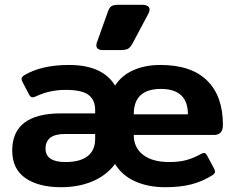

<svg xmlns="http://www.w3.org/2000/svg" viewBox="-20 -766 981 801"><path d="M382 -577Q382 -584 385 -591L430 -717Q436 -734 444.5 -740Q453 -746 475 -746H572Q587 -746 595.5 -741Q604 -736 604 -726Q604 -718 598 -707L533 -585Q524 -568 514 -562.5Q504 -557 480 -557H410Q382 -557 382 -577ZM31 -138Q31 -293 235 -293H377V-308Q377 -348 350 -369.5Q323 -391 254 -391Q187 -391 130 -364Q122 -360 116 -360Q107 -360 101 -372L74 -424Q70 -431 70 -437Q70 -445 81 -452Q153 -495 268 -495Q408 -495 460 -409Q487 -451 536 -473Q585 -495 649 -495Q778 -495 844 -430Q910 -365 910 -245Q910 -203 873 -203H538Q538 -150 577 -120Q616 -90 686 -90Q728 -90 758.5 -98.5Q789 -107 817 -123Q827 -128 831 -128Q838 -128 844 -117L873 -63Q877 -56 877 -50Q877 -42 866 -35Q825 -9 778.5 3Q732 15 669 15Q598 15 543.5 -9.5Q489 -34 460 -82Q424 -34 366 -9.5Q308 15 235 15Q141 15 86 -23Q31 -61 31 -138ZM764 -289Q764 -395 651 -395Q538 -395 538 -289ZM377 -187V-207H251Q170 -207 170 -146Q170 -90 253 -90Q314 -90 345.5 -114.5Q377 -139 377 -187Z"/></svg>

Font: Mitr Medium
Style: Regular
Weight: 500
Designer: Thanarat Vachiruckul
Foundry: Cadson Demak
Version: Version 1.003